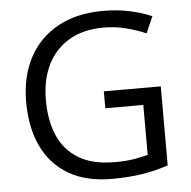

<svg xmlns="http://www.w3.org/2000/svg" viewBox="-52 -776 832 838"><g transform="rotate(-5 363.5 -357.0)"><path d="M402.8 -374H652.3V-27.8Q596.2 -8.8 536.9 0.5Q477.5 9.8 404.3 9.8Q293 9.8 216.6 -34.7Q140.1 -79.1 100.6 -161.4Q61 -243.7 61 -356.9Q61 -467.8 104.7 -550.3Q148.4 -632.8 231.2 -678.5Q314 -724.1 430.2 -724.1Q489.7 -724.1 543.2 -713.1Q596.7 -702.1 642.6 -682.1L610.8 -609.9Q571.3 -627 523.7 -639.2Q476.1 -651.4 425.3 -651.4Q337.9 -651.4 275.6 -615.2Q213.4 -579.1 180.4 -513.2Q147.5 -447.3 147.5 -356.9Q147.5 -267.6 176.3 -201.4Q205.1 -135.3 266.1 -98.6Q327.1 -62 423.3 -62Q471.7 -62 506.3 -67.6Q541 -73.2 569.3 -81.1V-299.8H402.8Z"/></g></svg>

Font: Open Sans
Style: Regular
Weight: 400
Designer: Monotype Design Team
Foundry: Monotype Imaging Inc.
Version: Version 3.000; ttfautohint (v1.8.4)